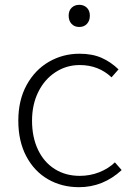

<svg xmlns="http://www.w3.org/2000/svg" viewBox="-20 -764 580 797"><path d="M56 -263Q56 -348 90.5 -411Q125 -474 183 -507.5Q241 -541 310 -541Q363 -541 401.5 -524Q440 -507 472 -476L443 -443Q389 -494 311 -494Q256 -494 210.5 -464.5Q165 -435 139 -382.5Q113 -330 113 -263Q113 -195 137.5 -143Q162 -91 207 -62.5Q252 -34 311 -34Q354 -34 392 -49Q430 -64 457 -90L485 -58Q408 13 308 13Q236 13 179 -20Q122 -53 89 -115.5Q56 -178 56 -263ZM265 -699Q265 -720 277.5 -732Q290 -744 309 -744Q328 -744 340.5 -732Q353 -720 353 -699Q353 -678 341 -665Q329 -652 309 -652Q289 -652 277 -665Q265 -678 265 -699Z"/></svg>

Font: Nebula Sans Light
Style: Regular
Weight: 300
Designer: Paul D. Hunt for Adobe (as Source Sans)
Foundry: Nebula Entertainment & Broadcasting LLC
Version: Version 1.010